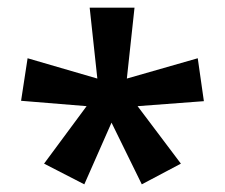

<svg xmlns="http://www.w3.org/2000/svg" viewBox="-20 -780 587 501"><path d="M331 -760 311 -575 496 -628 512 -516 339 -503 452 -353 350 -299 271 -460 200 -299 95 -353 206 -503 35 -517 52 -628 234 -575 214 -760Z"/></svg>

Font: Noto Sans SemiBold
Style: Regular
Weight: 600
Designer: Monotype Design Team
Foundry: Monotype Imaging Inc.
Version: Version 2.007